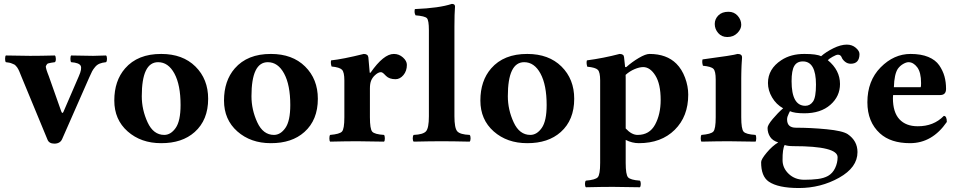

<svg xmlns="http://www.w3.org/2000/svg" viewBox="-20 -718 4876 976"><path d="M341.8 -401.9Q337.9 -405.8 337.9 -418.9Q337.9 -432.1 341.8 -436Q416 -434.1 453.1 -434.1Q475.1 -434.1 519 -436Q523.9 -432.1 523.9 -418.9Q523.9 -405.8 519 -401.9Q499.5 -399.9 486.3 -394.5Q473.1 -389.2 463.4 -377.4Q453.6 -365.7 448.2 -355.5Q442.9 -345.2 433.6 -324.2L295.9 -11.2Q286.1 11.7 256.8 12.2Q229 12.2 221.2 -8.8L90.3 -325.2Q88.4 -329.6 84 -340.6Q79.6 -351.6 78.4 -354.5Q77.1 -357.4 73.2 -365.5Q69.3 -373.5 67.1 -375.7Q64.9 -377.9 60.5 -383.3Q56.2 -388.7 51.8 -390.4Q47.4 -392.1 41 -395Q34.7 -397.9 27.1 -399.4Q19.5 -400.9 9.8 -401.9Q5.9 -405.8 5.9 -418.9Q5.9 -432.1 9.8 -436Q84 -434.1 132.8 -434.1Q184.6 -434.1 258.8 -436Q263.7 -432.1 263.9 -418.9Q264.2 -405.8 258.8 -401.9Q247.1 -400.9 239 -398.9Q231 -397 225.3 -395.8Q219.7 -394.5 217.5 -389.6Q215.3 -384.8 213.6 -382.8Q211.9 -380.9 213.9 -372.8Q215.8 -364.7 216.6 -362.1Q217.3 -359.4 221.7 -347.4Q226.1 -335.4 228 -331.1L291 -152.8Q293.5 -146 295.9 -144.3Q298.3 -142.6 301.8 -147.9L380.9 -331.1Q397.9 -369.1 389.9 -384Q381.8 -398.9 341.8 -401.9Z M783.7 -401.9Q700.7 -401.9 700.7 -229Q700.7 -160.2 730.2 -96.2Q759.8 -32.2 814.9 -32.2Q848.1 -32.2 873 -67.6Q897.9 -103 897.9 -184.1Q897.9 -286.1 866.7 -344Q835.4 -401.9 783.7 -401.9ZM561 -207Q561 -307.1 615.7 -370.1Q680.2 -444.3 799.8 -443.8Q908.7 -443.8 973.4 -379.9Q1038.1 -315.9 1038.1 -215.8Q1038.1 -107.9 969.7 -46.9Q905.8 10.3 798.8 9.8Q696.8 9.8 628.9 -50Q561 -109.9 561 -207Z M1341.3 -401.9Q1258.3 -401.9 1258.3 -229Q1258.3 -160.2 1287.8 -96.2Q1317.4 -32.2 1372.6 -32.2Q1405.8 -32.2 1430.7 -67.6Q1455.6 -103 1455.6 -184.1Q1455.6 -286.1 1424.3 -344Q1393.1 -401.9 1341.3 -401.9ZM1118.7 -207Q1118.7 -307.1 1173.3 -370.1Q1237.8 -444.3 1357.4 -443.8Q1466.3 -443.8 1531 -379.9Q1595.7 -315.9 1595.7 -215.8Q1595.7 -107.9 1527.3 -46.9Q1463.4 10.3 1356.4 9.8Q1254.4 9.8 1186.5 -50Q1118.7 -109.9 1118.7 -207Z M1860.4 -268.1V-122.1Q1860.4 -62 1872.3 -48.6Q1884.3 -35.2 1932.1 -32.2Q1936 -28.3 1936.3 -15.1Q1936.5 -2 1932.1 2Q1846.2 0 1795.4 0Q1742.2 0 1658.2 2Q1654.3 -2 1654.3 -14.9Q1654.3 -27.8 1658.2 -32.2Q1706.1 -36.1 1718.3 -49.1Q1730.5 -62 1730.5 -122.1V-309.1Q1730.5 -351.1 1718.5 -363.5Q1706.5 -376 1665.5 -379.9Q1659.7 -397.9 1663.1 -411.1Q1721.2 -417 1829.1 -443.8Q1850.1 -443.8 1852.5 -426.8Q1857.4 -377.9 1859.4 -348.1H1863.3Q1930.2 -444.3 1982.4 -443.8Q2008.3 -443.8 2028.3 -426Q2048.3 -408.2 2048.3 -388.2Q2048.3 -357.4 2030.8 -336.4Q2013.2 -315.4 1990.7 -315.4Q1959 -315.4 1942.4 -332Q1940.4 -334 1937 -337.4Q1933.6 -340.8 1931.6 -342.8Q1929.7 -344.7 1926.8 -346.9Q1923.8 -349.1 1921.4 -350.1Q1918.9 -351.1 1916 -351.1Q1901.9 -351.1 1884.3 -334Q1872.6 -322.8 1866.5 -307.9Q1860.4 -293 1860.4 -268.1Z M2160.2 -127V-564.9Q2160.2 -614.7 2150.1 -625.5Q2140.1 -636.2 2092.3 -640.1Q2084.5 -654.3 2088.9 -671.9Q2212.9 -676.8 2276.9 -698.2Q2293 -698.2 2293 -685.1Q2290 -647.9 2290 -583V-127Q2290 -66.9 2304.4 -50.5Q2318.8 -34.2 2367.2 -32.2Q2372.1 -28.3 2372.1 -15.1Q2372.1 -2 2367.2 2Q2281.2 0 2225.1 0Q2167 0 2083 2Q2078.1 -2 2078.1 -14.9Q2078.1 -27.8 2083 -32.2Q2130.9 -34.2 2145.5 -50.5Q2160.2 -66.9 2160.2 -127Z M2644.5 -401.9Q2561.5 -401.9 2561.5 -229Q2561.5 -160.2 2591.1 -96.2Q2620.6 -32.2 2675.8 -32.2Q2709 -32.2 2733.9 -67.6Q2758.8 -103 2758.8 -184.1Q2758.8 -286.1 2727.5 -344Q2696.3 -401.9 2644.5 -401.9ZM2421.9 -207Q2421.9 -307.1 2476.6 -370.1Q2541 -444.3 2660.6 -443.8Q2769.5 -443.8 2834.2 -379.9Q2898.9 -315.9 2898.9 -215.8Q2898.9 -107.9 2830.6 -46.9Q2766.6 10.3 2659.7 9.8Q2557.6 9.8 2489.7 -50Q2421.9 -109.9 2421.9 -207Z M3030.8 -309.1Q3030.8 -351.1 3019 -363Q3007.3 -375 2965.3 -378.9Q2959.5 -397.9 2963.4 -411.1Q3048.3 -422.4 3129.4 -443.8Q3151.4 -443.8 3152.3 -426.8Q3155.3 -404.8 3157.7 -377H3163.6Q3192.4 -402.8 3227.1 -423.3Q3261.7 -443.8 3281.7 -443.8Q3368.7 -443.8 3418.5 -394Q3446.3 -366.2 3462.4 -323Q3478.5 -279.8 3478.5 -236.8Q3478.5 -126 3409.9 -58.1Q3341.3 9.8 3227.5 9.8Q3193.4 9.8 3160.6 -6.8V109.9Q3160.6 169.9 3172.6 183.3Q3184.6 196.8 3232.4 200.2Q3237.3 204.1 3237.3 217Q3237.3 230 3232.4 233.9Q3146.5 231.9 3095.7 231.9Q3042.5 231.9 2958.5 233.9Q2953.6 230 2953.6 217Q2953.6 204.1 2958.5 200.2Q3006.3 196.3 3018.6 183.1Q3030.8 169.9 3030.8 109.9ZM3160.6 -64.9Q3191.4 -31.7 3221.7 -32.2Q3281.7 -32.2 3310.1 -84.7Q3338.4 -137.2 3338.4 -210Q3338.4 -291 3311.5 -334Q3284.7 -377 3249.5 -377Q3230.5 -377 3205.6 -366.5Q3180.7 -356 3160.2 -337.4Q3160.6 -329.1 3160.6 -321.3Z M3748 -122.1Q3748 -62 3760 -48.6Q3772 -35.2 3820.3 -32.2Q3824.2 -28.3 3824.2 -15.1Q3824.2 -2 3820.3 2Q3734.4 0 3683.1 0Q3629.9 0 3545.9 2Q3542 -2 3542 -14.9Q3542 -27.8 3545.9 -32.2Q3593.8 -36.1 3606 -49.1Q3618.2 -62 3618.2 -122.1V-314Q3618.2 -356 3606.7 -367.9Q3595.2 -379.9 3553.2 -383.8Q3547.4 -402.8 3551.3 -416Q3710.4 -437 3729 -443.8Q3752 -443.8 3752 -426.8Q3752 -425.8 3752 -423.6Q3752 -421.4 3751.5 -414.8Q3751 -408.2 3750.5 -401.1Q3750 -394 3749.5 -383.8Q3749 -373.5 3748.8 -364Q3748.5 -354.5 3748.3 -343Q3748 -331.5 3748 -321.3ZM3613.3 -596.2Q3613.3 -621.1 3631.6 -639.6Q3649.9 -658.2 3683.1 -658.2Q3711.9 -658.2 3730 -637.7Q3748 -617.2 3748 -591.8Q3748 -569.8 3728 -549.8Q3708 -529.8 3677.2 -529.8Q3648.4 -529.8 3630.9 -550Q3613.3 -570.3 3613.3 -596.2Z M4127.9 -288.1Q4127.9 -406.2 4061 -405.8Q4031.2 -405.8 4017.6 -382.8Q4003.9 -359.9 4003.9 -305.2Q4003.9 -180.2 4073.7 -180.2Q4097.7 -180.2 4112.8 -201.7Q4127.9 -223.1 4127.9 -288.1ZM4012.7 24.9Q3983.9 24.9 3968.8 19Q3957.5 39.1 3958 96.2Q3958 136.2 3989.5 166Q4021 195.8 4068.8 195.8Q4106 195.8 4137 191.9Q4168 188 4189 176.3Q4212.4 163.1 4225.1 136.5Q4237.8 109.9 4237.8 81.1Q4237.8 24.9 4012.7 24.9ZM4304.7 -394Q4287.6 -394 4274.7 -405Q4261.7 -416 4257.8 -428.2Q4252 -440.4 4238.8 -439.9Q4231 -439.9 4212.4 -429.4Q4193.8 -418.9 4188 -412.1Q4250 -361.3 4250 -291Q4250 -228 4200.9 -185.1Q4151.9 -142.1 4068.8 -142.1Q4018.6 -142.1 3995.6 -152.8Q3994.6 -150.9 3990 -141.6Q3985.4 -132.3 3983.2 -125.2Q3981 -118.2 3981 -110.8Q3981 -68.8 4025.9 -68.8Q4101.1 -68.8 4181.9 -61Q4262.7 -53.2 4289.1 -36.1Q4338.9 -2 4338.9 55.2Q4338.9 133.3 4245.4 185.5Q4151.9 237.8 4041 237.8Q3935.1 237.8 3887.7 205.1Q3848.6 178.2 3849.1 106Q3849.1 91.8 3877.4 57.9Q3905.8 23.9 3936 5.9Q3907.2 -2.9 3895 -22Q3881.8 -42 3881.8 -67.9Q3881.8 -82 3908 -113.3Q3934.1 -144.5 3960.9 -167.5Q3925.8 -187 3904.8 -222.7Q3883.8 -258.3 3883.8 -295.9Q3883.8 -367.7 3951.7 -412.1Q4000.5 -444.3 4069.8 -443.8Q4131.8 -443.8 4153.8 -432.1Q4178.7 -454.1 4216.3 -472.7Q4253.9 -491.2 4284.7 -491.2Q4311.5 -491.2 4330.3 -475.1Q4349.1 -459 4349.1 -442.9Q4348.6 -394 4304.7 -394Z M4523.9 -274.9H4660.2Q4662.1 -276.9 4662.1 -295.9Q4662.1 -350.1 4642.6 -376Q4623 -401.9 4598.1 -401.9Q4586.9 -401.9 4571 -392.8Q4555.2 -383.8 4543.9 -368.2Q4525.9 -340.8 4523.9 -274.9ZM4777.8 -128.9Q4793 -128.9 4793 -98.1Q4718.8 9.8 4606 9.8Q4507.8 9.8 4453.1 -40Q4389.2 -98.1 4389.2 -198.2Q4389.2 -307.1 4456.5 -375.5Q4523.9 -443.8 4608.9 -443.8Q4662.1 -443.8 4699 -428.5Q4735.8 -413.1 4754.4 -386Q4772.9 -358.9 4781 -329.8Q4789.1 -300.8 4789.1 -266.1Q4789.1 -235.4 4760.3 -234.9H4520Q4520 -232.9 4519.5 -228Q4519 -223.1 4519 -219.2Q4519 -147.5 4552 -111.8Q4585 -76.2 4645 -76.2Q4726.1 -75.7 4777.8 -128.9Z"/></svg>

Font: Linux Libertine
Style: Bold
Weight: 700
Designer: Philipp H. Poll
Foundry: Philipp H. Poll
Version: Version 5.0.3